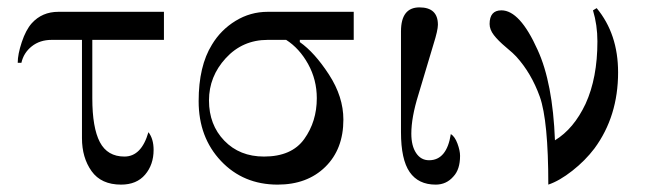

<svg xmlns="http://www.w3.org/2000/svg" viewBox="-20 -488 1750 520"><path d="M424 -456V-380H230V-222Q230 -142 250.5 -103Q271 -64 317 -64Q363 -64 382 -130Q396 -112 396 -82Q396 -42 373 -15Q350 12 308 12Q254 12 228 -24.5Q202 -61 202 -114V-380H120Q88 -380 66 -362.5Q44 -345 38 -318H28Q28 -341 39 -374Q50 -407 66 -425Q94 -456 138 -456Z M938 -456V-380H792V-374Q832 -346 871 -286Q910 -226 910 -164Q910 -84 861 -36Q812 12 732 12Q639 12 578.5 -52Q518 -116 518 -214Q518 -309 554 -367Q578 -407 618 -431.5Q658 -456 705 -456ZM695 -64Q770 -64 804 -111.5Q838 -159 838 -222Q838 -272 814.5 -314.5Q791 -357 755 -380H705Q637 -380 591.5 -330.5Q546 -281 546 -216Q546 -150 587.5 -107Q629 -64 695 -64Z M1116 -468Q1166 -468 1166 -421Q1166 -406 1154 -368L1113 -231Q1094 -170 1094 -126Q1094 -93 1107 -73.5Q1120 -54 1142 -54Q1190 -54 1201 -125Q1212 -118 1219 -99Q1226 -80 1226 -66Q1226 -29 1208 -10Q1189 12 1160 12Q1113 12 1089.5 -22Q1066 -56 1066 -130V-403Q1066 -468 1116 -468Z M1338 -460Q1388 -460 1436 -353Q1477 -264 1483 -108Q1534 -139 1566 -207Q1598 -277 1598 -376Q1598 -420 1586 -460L1596 -466Q1654 -396 1654 -292Q1654 -173 1590 -86Q1565 -53 1530 -25.5Q1495 2 1465 12Q1465 -161 1442 -226Q1419 -290 1378 -335Q1372 -342 1350.5 -360Q1329 -378 1317.5 -393Q1306 -408 1306 -423Q1306 -460 1338 -460Z"/></svg>

Font: Old Standard TT
Style: Regular
Weight: 400
Designer: Alexey Kryukov <alexios@thessalonica.org.ru>
Version: Version 1.0